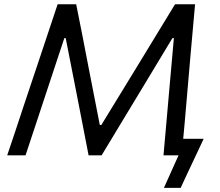

<svg xmlns="http://www.w3.org/2000/svg" viewBox="-20 -733 1039 906"><path d="M14 0Q33 -57.5 52.5 -114.5Q71.5 -171.5 93 -237L172 -473L212.5 -594.5L252 -713H339.5Q355 -635.5 369 -564.5Q382.5 -493 396.5 -422L451 -143H458L629 -422.5Q672 -493.5 715.5 -564.5Q759 -635.5 806 -713H900.5Q895 -652.5 890 -595.5Q885 -538.5 879 -472.5L858.5 -235Q854.5 -192.5 851.5 -154Q848 -115.5 844.5 -78H941Q927 -48 913 -18.2Q899 11.5 885.5 40Q872.5 68 859 96.5Q845.5 125 832.5 153.5H753.5L822.5 0H751.5Q760 -94.5 767.5 -181Q775 -267 781.5 -340L800.5 -553H793.5L655 -323.5L554 -156.5Q503.5 -73 459.5 0H398Q384.5 -68.5 368 -155Q351 -241.5 335.5 -321.5L290 -553H283.5L213 -340Q188.5 -265.5 160.2 -180.2Q132 -95 100.5 0Z"/></svg>

Font: Heraclito
Style: Italic
Weight: 400
Italic angle: -12°
Designer: Kostas Bartsokas (font) & Cristiano Sobral (main changes)
Foundry: Kostas Bartsokas (font) & Cristiano Sobral (main changes)
Version: Version 1.00;July 8, 2020;FontCreator 13.0.0.2655 64-bit